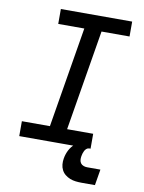

<svg xmlns="http://www.w3.org/2000/svg" viewBox="-99 -803 799 1066"><g transform="rotate(10 300.0 -270.0)"><path d="M51 0V-84H209L303 -651H156V-735H558V-651H400L306 -84H453V0ZM512 195H437Q420 195 403 193Q386 191 371 185Q356 179 343.5 169Q331 159 323.5 144.5Q316 130 314.5 113Q313 96 316 79Q320 55 331 33Q342 11 361 -5.5Q380 -22 404 -28.5Q428 -35 451 -35L445 0Q437 0 430 6Q423 12 419.5 19.5Q416 27 413.5 34.5Q411 42 410 50Q408 61 409 71.5Q410 82 416 90Q422 98 432 101.5Q442 105 452 105H527Z"/></g></svg>

Font: Iosevka Curly Slab MdExObl
Style: Regular
Weight: 500
Width: 7
Italic angle: -9°
Monospace: yes
Designer: Belleve Invis
Foundry: Belleve Invis
Version: Version 11.1.0; ttfautohint (v1.8.3)